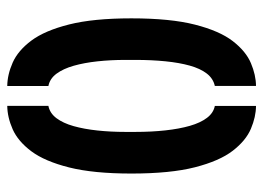

<svg xmlns="http://www.w3.org/2000/svg" viewBox="-120 -620 740 540"><g transform="rotate(-90 250.0 -350.0)"><path d="M278.3 0V-115.8Q299.3 -120.4 313.3 -138.6Q327.3 -156.9 335.5 -186.4Q343.7 -215.9 347.6 -254.8Q351.5 -293.8 351.5 -339V-368Q351.5 -408.3 347.5 -445.6Q343.5 -483 335.1 -512.6Q326.7 -542.1 312.8 -561Q298.9 -579.8 278.1 -583.9V-699.6Q310.3 -699.2 344 -684.3Q377.8 -669.3 405.9 -631.7Q434 -594 451.2 -525.7Q468.4 -457.3 468.4 -350.6Q468.4 -240.6 450.7 -171.6Q433.1 -102.6 404.5 -65.5Q375.9 -28.4 342.4 -14.3Q309 -0.2 278.3 0ZM222 0Q191.3 -0.2 157.9 -14.3Q124.5 -28.4 95.9 -65.5Q67.3 -102.6 49.6 -171.6Q31.9 -240.6 31.9 -350.6Q31.9 -457.3 49.1 -525.7Q66.3 -594 94.4 -631.7Q122.6 -669.3 156.3 -684.3Q190 -699.2 222.2 -699.6V-583.9Q201.6 -579.8 187.6 -561.2Q173.6 -542.5 165.3 -513Q157 -483.6 153 -446.1Q149 -408.7 149 -368V-339Q149 -294 153.3 -254.8Q157.6 -215.7 166.1 -186Q174.6 -156.3 188.4 -138.1Q202.1 -119.8 222 -115.8Z"/></g></svg>

Font: Stick No Bills ExtraLight
Style: Regular
Weight: 200
Designer: Kosala Senevirathne, Siva Puranthara, Lasantha Premarathna, Tharique Azeez
Foundry: mooniak
Version: Version 2.000